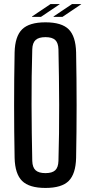

<svg xmlns="http://www.w3.org/2000/svg" viewBox="-20 -918 447 946"><path d="M204 8Q124 8 89 -26.5Q54 -61 52 -140Q47 -400 52 -660Q54 -739 89 -773.5Q124 -808 204 -808Q284 -808 318.5 -773.5Q353 -739 355 -660Q360 -399 355 -140Q353 -61 318.5 -26.5Q284 8 204 8ZM204 -65Q237 -65 252 -79Q267 -93 268 -125Q272 -261 271.5 -401.5Q271 -542 268 -675Q267 -707 252 -721Q237 -735 204 -735Q171 -735 155.5 -721Q140 -707 139 -675Q135 -542 135.5 -401.5Q136 -261 139 -125Q140 -93 155.5 -79Q171 -65 204 -65ZM288 -835H244V-837L335 -898H380V-897ZM138 -835V-837L229 -898H274V-897L182 -835Z"/></svg>

Font: Big Shoulders Display SemiBold
Style: Regular
Weight: 600
Designer: Patric King
Foundry: XO Type Co
Version: Version 1.000; ttfautohint (v1.8.2)